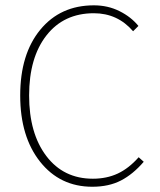

<svg xmlns="http://www.w3.org/2000/svg" viewBox="-20 -692 602 724"><path d="M328.1 12.2Q206.1 12.2 131.1 -82.3Q56.2 -176.8 56.2 -332Q56.2 -487.8 131.8 -579.8Q207.5 -671.9 334 -671.9Q386.7 -671.9 430.4 -650.1Q474.1 -628.4 502 -594.2L481.9 -574.2Q423.3 -642.1 334 -642.1Q220.7 -642.1 155.3 -558.6Q89.8 -475.1 89.8 -332Q89.8 -189 154.8 -103.5Q219.7 -18.1 330.1 -18.1Q382.3 -18.1 424.1 -37.6Q465.8 -57.1 502.9 -99.1L522 -82Q481.9 -35.2 436.3 -11.5Q390.6 12.2 328.1 12.2Z"/></svg>

Font: Source Sans 3 ExtraLight
Style: Regular
Weight: 200
Designer: Paul D. Hunt
Foundry: Adobe
Version: Version 3.052;hotconv 1.1.0;makeotfexe 2.6.0